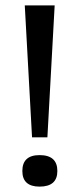

<svg xmlns="http://www.w3.org/2000/svg" viewBox="-20 -681 295 713"><path d="M99 -171 72 -661H183L156 -171ZM127 12Q63 12 63 -46Q63 -105 127 -105Q193 -105 193 -46Q193 12 127 12Z"/></svg>

Font: Bricolage Grotesque 12pt
Style: Regular
Weight: 400
Designer: Mathieu Triay
Foundry: Atelier Triay
Version: Version 1.001; ttfautohint (v1.8.4.7-5d5b);gftools[0.9.33.de